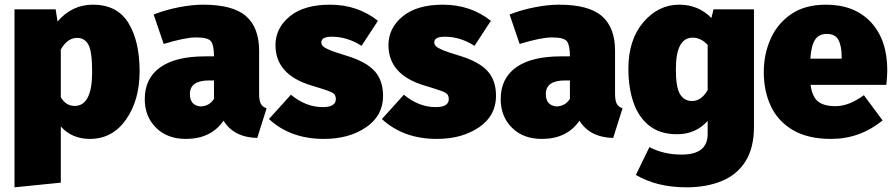

<svg xmlns="http://www.w3.org/2000/svg" viewBox="-20 -574 3829 821"><path d="M42 227V-534H218L226 -482Q288 -554 377 -554Q481 -554 529 -476Q577 -398 577 -269Q577 -146 519 -63Q461 20 364 20Q288 20 240 -33V207ZM299 -121Q374 -121 374 -266Q374 -354 358 -383Q342 -412 310 -412Q268 -412 240 -362V-158Q262 -121 299 -121Z M775 20Q695 20 647 -28Q599 -76 599 -150Q599 -239 665 -286Q731 -333 857 -333H895Q895 -380 882.5 -397Q870 -414 818 -414Q772 -414 680 -386L637 -512Q688 -532 745 -543Q802 -554 848 -554Q976 -554 1032 -505Q1088 -456 1088 -357V-173Q1088 -145 1095 -131Q1102 -117 1120 -111L1080 16Q979 13 936 -58Q882 20 775 20ZM836 -119Q874 -119 895 -151V-230H874Q792 -230 792 -172Q792 -124 836 -119Z M1365 20Q1222 20 1130 -65L1224 -169Q1288 -116 1360 -116Q1415 -116 1416 -149Q1416 -163 1410 -170.5Q1404 -178 1382 -186Q1360 -194 1313 -208Q1158 -254 1158 -381Q1158 -454 1219 -504Q1280 -554 1391 -554Q1509 -554 1596 -485L1526 -378Q1465 -417 1399 -417Q1354 -417 1354 -393Q1354 -384 1361 -376.5Q1368 -369 1391 -359.5Q1414 -350 1461 -336Q1544 -311 1581 -271Q1618 -231 1618 -164Q1618 -79 1545 -29.5Q1472 20 1365 20Z M1848 20Q1705 20 1613 -65L1707 -169Q1771 -116 1843 -116Q1898 -116 1899 -149Q1899 -163 1893 -170.5Q1887 -178 1865 -186Q1843 -194 1796 -208Q1641 -254 1641 -381Q1641 -454 1702 -504Q1763 -554 1874 -554Q1992 -554 2079 -485L2009 -378Q1948 -417 1882 -417Q1837 -417 1837 -393Q1837 -384 1844 -376.5Q1851 -369 1874 -359.5Q1897 -350 1944 -336Q2027 -311 2064 -271Q2101 -231 2101 -164Q2101 -79 2028 -29.5Q1955 20 1848 20Z M2297 20Q2217 20 2169 -28Q2121 -76 2121 -150Q2121 -239 2187 -286Q2253 -333 2379 -333H2417Q2417 -380 2404.5 -397Q2392 -414 2340 -414Q2294 -414 2202 -386L2159 -512Q2210 -532 2267 -543Q2324 -554 2370 -554Q2498 -554 2554 -505Q2610 -456 2610 -357V-173Q2610 -145 2617 -131Q2624 -117 2642 -111L2602 16Q2501 13 2458 -58Q2404 20 2297 20ZM2358 -119Q2396 -119 2417 -151V-230H2396Q2314 -230 2314 -172Q2314 -124 2358 -119Z M2915 227Q2789 227 2699 174L2757 55Q2817 87 2895 87Q3006 87 3006 -1V-57Q2955 0 2875 0Q2803 0 2757 -36Q2711 -72 2689 -135Q2667 -198 2667 -280Q2667 -404 2731 -479Q2795 -554 2885 -554Q2966 -554 3022 -497L3031 -534H3204V-32Q3204 58 3168 115.5Q3132 173 3066.5 200Q3001 227 2915 227ZM2939 -142Q2979 -142 3006 -189V-382Q2977 -413 2942 -413Q2870 -413 2870 -278Q2870 -200 2888 -171Q2906 -142 2939 -142Z M3534 20Q3435 20 3371 -17.5Q3307 -55 3276.5 -119.5Q3246 -184 3246 -266Q3246 -342 3275 -407.5Q3304 -473 3363 -513.5Q3422 -554 3512 -554Q3634 -554 3704 -479Q3774 -404 3774 -274Q3774 -249 3770 -211H3446Q3453 -160 3478 -140Q3503 -120 3553 -120Q3610 -120 3674 -167L3754 -59Q3657 20 3534 20ZM3579 -323V-330Q3579 -378 3565 -403.5Q3551 -429 3516 -429Q3482 -429 3465.5 -404.5Q3449 -380 3445 -323Z"/></svg>

Font: Trujillo Black
Style: Regular
Weight: 900
Designer: Fira Sans original fonts by bBox Type GmbH, Carrois Corporate GbR, & Edenspiekermann AG / Changes by Cristiano Sobral
Foundry: Fira Sans original fonts by bBox Type GmbH, Carrois Corporate GbR, & Edenspiekermann AG / Changes by Cristiano Sobral
Version: Version 4.301;July 28, 2020;FontCreator 13.0.0.2655 64-bit